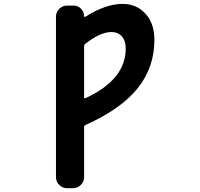

<svg xmlns="http://www.w3.org/2000/svg" viewBox="-20 -784 1040 1000"><path d="M418 -277.3Q418 -274.4 419.9 -272.9Q421.9 -271.5 424.8 -272.5Q634.8 -369.1 634.8 -531.2Q634.8 -572.3 614.3 -594.7Q593.8 -617.2 560.5 -617.2Q502.9 -617.2 423.8 -555.7Q418 -550.8 418 -543ZM418 138.7Q418 162.1 400.9 179.2Q383.8 196.3 360.4 196.3H329.1Q305.7 196.3 288.6 179.2Q271.5 162.1 271.5 138.7V-697.3Q271.5 -720.7 288.6 -737.8Q305.7 -754.9 329.1 -754.9H362.3Q385.7 -754.9 401.9 -738.8Q418 -722.7 418 -699.2Q418 -697.3 419.9 -696.3Q421.9 -695.3 423.8 -696.3Q530.3 -763.7 618.2 -763.7Q691.4 -763.7 737.8 -712.4Q784.2 -661.1 784.2 -577.1Q784.2 -431.6 695.3 -322.3Q608.4 -214.8 424.8 -132.8Q418 -129.9 418 -123Z"/></svg>

Font: Gen Jyuu Gothic Monospace Bold
Style: Bold
Weight: 700
Designer: [Source Han Sans]
Ryoko NISHIZUKA  (kana & ideographs); Paul D. Hunt (Latin, Greek & Cyrillic); Wenlong ZHANG  (bopomofo
Version: Version 1.002.20150607